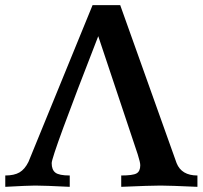

<svg xmlns="http://www.w3.org/2000/svg" viewBox="-35 -723 784 743"><path d="M729 0Q620.6 -4.9 586.4 -4.9Q546.9 -4.9 434.1 0V-43.9Q479 -43.9 493.4 -52Q507.8 -60.1 507.8 -83.5Q507.8 -94.7 498 -125.5L345.2 -583Q165 -120.6 165 -91.8Q165 -65.9 179.4 -54.9Q193.8 -43.9 234.9 -43.9V0Q137.2 -4.9 101.1 -4.9Q74.2 -4.9 -14.6 0V-43.9Q20 -43.9 40.5 -55.9Q61 -67.9 75.2 -96.7L323.2 -703.1H430.2L648.4 -91.8Q667.5 -43.9 729 -43.9Z"/></svg>

Font: Kelvinch
Style: Bold
Weight: 700
Designer: Paul James Miller
Foundry: High-Logic / Made with FontCreator
Version: Version 3.501;March 28, 2021;FontCreator 13.0.0.2683 64-bit